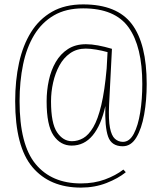

<svg xmlns="http://www.w3.org/2000/svg" viewBox="-20 -730 735 873"><path d="M348 123Q206 123 127.5 30Q49 -63 49 -270Q49 -364 66.5 -444Q84 -524 121 -583.5Q158 -643 216.5 -676.5Q275 -710 358 -710Q512 -710 579.5 -620.5Q647 -531 647 -348Q647 -274 635.5 -209.5Q624 -145 600 -105Q576 -65 538 -65Q487 -65 471.5 -109Q456 -153 459 -248Q440 -161 401.5 -114.5Q363 -68 306 -68Q255 -68 223.5 -114Q192 -160 192 -269Q192 -318 202 -364.5Q212 -411 233.5 -448Q255 -485 289 -507Q323 -529 371 -529Q396 -529 425.5 -523.5Q455 -518 489 -508L476 -253Q473 -185 480 -149Q487 -113 502.5 -99Q518 -85 539 -85Q569 -85 588.5 -122Q608 -159 617.5 -219Q627 -279 627 -348Q627 -518 565 -605Q503 -692 358 -692Q280 -692 225 -660Q170 -628 135.5 -571Q101 -514 85 -437Q69 -360 69 -270Q69 -72 142 16Q215 104 348 104Q408 104 457 86Q506 68 541 41L552 53Q518 81 464.5 102Q411 123 348 123ZM307 -88Q334 -88 358.5 -102Q383 -116 404 -151.5Q425 -187 440.5 -252Q456 -317 465 -419L469 -493Q444 -500 417 -504.5Q390 -509 370 -509Q329 -509 299 -488Q269 -467 250 -432Q231 -397 221.5 -354.5Q212 -312 212 -269Q212 -169 239.5 -128.5Q267 -88 307 -88Z"/></svg>

Font: Georama Thin
Style: Regular
Weight: 100
Designer: Jean-Baptiste Levee
Foundry: Production Type
Version: Version 1.000